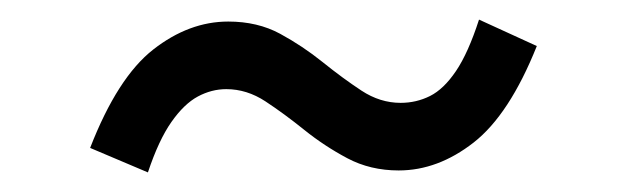

<svg xmlns="http://www.w3.org/2000/svg" viewBox="-20 -428 640 196"><path d="M387 -254Q358 -254 334.5 -266.5Q311 -279 290.5 -295.5Q270 -312 251 -324.5Q232 -337 211 -337Q196 -337 182 -329.5Q168 -322 155 -303.5Q142 -285 131 -252L72 -277Q100 -349 136.5 -377.5Q173 -406 213 -406Q243 -406 266 -393.5Q289 -381 309.5 -364.5Q330 -348 349 -335.5Q368 -323 389 -323Q405 -323 419 -330Q433 -337 445.5 -355.5Q458 -374 469 -408L528 -381Q500 -311 463.5 -282.5Q427 -254 387 -254Z"/></svg>

Font: Source Code Pro ExtraLight Medium
Style: Italic
Weight: 500
Italic angle: -11°
Monospace: yes
Version: Version 1.016;hotconv 1.0.116;makeotfexe 2.5.65601